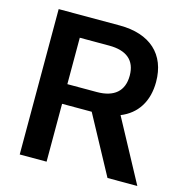

<svg xmlns="http://www.w3.org/2000/svg" viewBox="-106 -818 882 917"><g transform="rotate(15 335.0 -359.5)"><path d="M611.8 -502.9C611.8 -639.2 524.9 -718.8 374 -718.8H72.3V0H205.1V-286.1H351.6L506.3 0H653.8L488.8 -306.2C567.9 -337.9 611.8 -406.7 611.8 -502.9ZM205.1 -612.8H350.6C436 -612.8 482.4 -575.2 482.4 -499.5C482.4 -422.9 436 -383.3 350.6 -383.3H205.1Z"/></g></svg>

Font: Winston SemiBold
Style: Regular
Weight: 600
Designer: Vernon Adams, Kim Jin-seong, David Berlow, Cristiano Sobral
Foundry: The Winston Project Authors
Version: Version 3.004